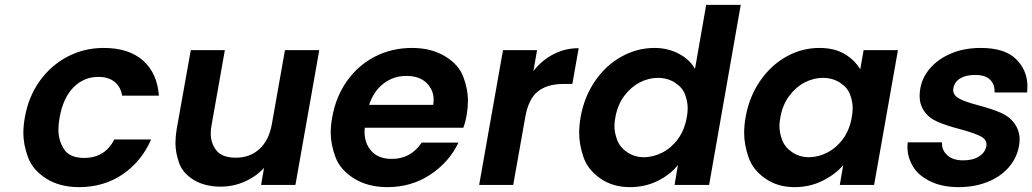

<svg xmlns="http://www.w3.org/2000/svg" viewBox="-20 -760 4242 789"><path d="M82 -277Q97 -363 143.5 -427.5Q190 -492 258 -527.5Q326 -563 406 -563Q509 -563 567.5 -511.5Q626 -460 633 -367H482Q476 -403 451 -423.5Q426 -444 384 -444Q324 -444 281.5 -400.5Q239 -357 225 -277Q220 -250 220 -228Q220 -183 243 -147Q266 -111 326 -111Q411 -111 450 -187H601Q562 -97 484.5 -44Q407 9 305 9Q225 9 169.5 -26.5Q114 -62 95 -114Q76 -166 76 -213Q76 -243 82 -277Z M1292 -554 1194 0H1053L1065 -70Q1032 -34 985 -13.5Q938 7 887 7Q822 7 776.5 -20.5Q731 -48 716 -90.5Q701 -133 701 -172Q701 -199 706 -229L764 -554H904L850 -249Q846 -229 846 -211Q846 -172 869 -142Q892 -112 949 -112Q1007 -112 1046 -147.5Q1085 -183 1097 -249L1151 -554Z M1898 -289Q1893 -259 1884 -235H1479Q1478 -227 1478 -219Q1478 -170 1507 -138.5Q1536 -107 1590 -107Q1668 -107 1713 -174H1864Q1826 -94 1748.5 -42.5Q1671 9 1572 9Q1492 9 1435 -26.5Q1378 -62 1358.5 -114.5Q1339 -167 1339 -215Q1339 -244 1345 -277Q1360 -363 1406.5 -428Q1453 -493 1522 -528Q1591 -563 1673 -563Q1752 -563 1808.5 -529Q1865 -495 1884 -444Q1903 -393 1903 -347Q1903 -319 1898 -289ZM1760 -329Q1762 -341 1762 -351Q1762 -390 1733 -419Q1704 -448 1649 -448Q1597 -448 1556 -416.5Q1515 -385 1497 -329Z M2172 -468Q2206 -512 2254 -537Q2302 -562 2358 -562L2332 -415H2295Q2229 -415 2190 -384Q2151 -353 2138 -276L2089 0H1949L2047 -554H2187Z M2366 -279Q2381 -363 2426 -428Q2471 -493 2535 -528Q2599 -563 2670 -563Q2724 -563 2769 -539.5Q2814 -516 2836 -477L2882 -740H3024L2894 0H2752L2766 -82Q2733 -41 2681.5 -16Q2630 9 2568 9Q2498 9 2446.5 -27Q2395 -63 2377.5 -115Q2360 -167 2360 -213Q2360 -245 2366 -279ZM2802 -277Q2806 -297 2806 -315Q2806 -343 2795 -372Q2784 -401 2753.5 -420.5Q2723 -440 2684 -440Q2645 -440 2608.5 -421Q2572 -402 2545 -365.5Q2518 -329 2509 -279Q2505 -259 2505 -242Q2505 -214 2516.5 -184Q2528 -154 2558 -134Q2588 -114 2626 -114Q2665 -114 2702.5 -133.5Q2740 -153 2766.5 -189.5Q2793 -226 2802 -277Z M3044 -279Q3059 -363 3104 -428Q3149 -493 3212.5 -528Q3276 -563 3347 -563Q3409 -563 3451 -538Q3493 -513 3515 -475L3529 -554H3670L3572 0H3431L3445 -81Q3411 -42 3359 -16.5Q3307 9 3245 9Q3175 9 3124 -27Q3073 -63 3055.5 -115Q3038 -167 3038 -213Q3038 -245 3044 -279ZM3480 -277Q3484 -297 3484 -315Q3484 -343 3473 -372Q3462 -401 3431.5 -420.5Q3401 -440 3362 -440Q3323 -440 3286.5 -421Q3250 -402 3223 -365.5Q3196 -329 3187 -279Q3183 -259 3183 -242Q3183 -214 3194.5 -184Q3206 -154 3236 -134Q3266 -114 3304 -114Q3343 -114 3380.5 -133.5Q3418 -153 3444.5 -189.5Q3471 -226 3480 -277Z M3919 9Q3851 9 3801.5 -15.5Q3752 -40 3730.5 -78Q3709 -116 3709 -155Q3709 -165 3710 -175H3851Q3851 -173 3851 -170Q3851 -141 3874 -121Q3897 -101 3938 -101Q3978 -101 4003 -117Q4028 -133 4033 -158Q4034 -162 4034 -166Q4034 -187 4010.5 -199.5Q3987 -212 3930 -228Q3871 -243 3834 -259Q3797 -275 3778 -303Q3759 -331 3759 -365Q3759 -380 3762 -397Q3770 -443 3803.5 -481Q3837 -519 3890 -541Q3943 -563 4010 -563Q4109 -563 4155.5 -517Q4202 -471 4202 -405Q4202 -393 4201 -380H4067Q4067 -384 4067 -388Q4067 -415 4047.5 -433.5Q4028 -452 3987 -452Q3949 -452 3926 -438Q3903 -424 3898 -399Q3897 -394 3897 -390Q3897 -369 3920.5 -355.5Q3944 -342 4001 -327Q4058 -312 4094 -296Q4130 -280 4150 -251Q4170 -222 4170 -187Q4170 -173 4167 -158Q4158 -110 4125 -72Q4092 -34 4038.5 -12.5Q3985 9 3919 9Z"/></svg>

Font: Fz Poppins SemBd
Style: Italic
Weight: 600
Italic angle: -10°
Designer: Ninad Kale (Devanagari), Jonny Pinhorn (Latin)
Foundry: Indian Type Foundry
Version: Vit hóa bi Vntype.Com & FontZin.Com